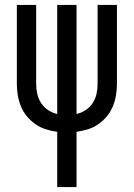

<svg xmlns="http://www.w3.org/2000/svg" viewBox="-20 -755 540 775"><path d="M211 0V-223Q188 -226 165.5 -233Q143 -240 123.5 -253.5Q104 -267 89 -285Q74 -303 65 -324.5Q56 -346 52 -369Q48 -392 48 -416V-735H126V-416Q126 -395 130.5 -375.5Q135 -356 146 -339Q157 -322 174.5 -310.5Q192 -299 211 -295V-735H289V-295Q308 -299 325.5 -310.5Q343 -322 354 -339Q365 -356 369.5 -375.5Q374 -395 374 -416V-735H452V-416Q452 -392 448 -369Q444 -346 435 -324.5Q426 -303 411 -285Q396 -267 376.5 -253.5Q357 -240 334.5 -233Q312 -226 289 -223V0Z"/></svg>

Font: Iosevka Term SS14
Style: Regular
Weight: 400
Monospace: yes
Designer: Belleve Invis
Foundry: Belleve Invis
Version: Version 24.1.1; ttfautohint (v1.8.4)